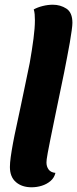

<svg xmlns="http://www.w3.org/2000/svg" viewBox="-20 -774 327 814"><path d="M114 20Q73 20 47.5 -2Q22 -24 22 -66Q22 -83 25.5 -108.5Q29 -134 35 -166.5Q41 -199 49.5 -237.5Q58 -276 67 -319.5Q76 -363 86 -410.5Q96 -458 106 -507Q116 -564 122 -610Q128 -656 128 -688Q128 -702 127 -713.5Q126 -725 123 -734Q139 -743 161 -748.5Q183 -754 204 -754Q236 -754 261.5 -737.5Q287 -721 287 -677Q287 -667 284 -645Q281 -623 276 -593.5Q271 -564 264.5 -531.5Q258 -499 252 -467Q230 -361 216 -293Q202 -225 194 -185.5Q186 -146 182.5 -126.5Q179 -107 178 -99Q177 -91 177 -85Q177 -68 186 -55.5Q195 -43 215 -41Q210 -20 194 -6.5Q178 7 157 13.5Q136 20 114 20Z"/></svg>

Font: Sansita Swashed Light SemiBold
Style: Regular
Weight: 600
Version: Version 1.003